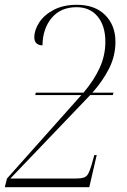

<svg xmlns="http://www.w3.org/2000/svg" viewBox="-21 -780 529 800"><path d="M-1 0 8 -36 318 -384H126L128 -394H327Q371 -446 394.5 -497.5Q418 -549 418 -606Q418 -672 386 -711Q354 -750 298 -750Q232 -750 194.5 -705.5Q157 -661 156 -591Q141 -591 131.5 -599Q122 -607 122 -625Q122 -655 142.5 -686.5Q163 -718 203 -739Q243 -760 299 -760Q375 -760 417.5 -717Q460 -674 460 -606Q460 -547 433.5 -494.5Q407 -442 364 -394H452L449 -384H355L22 -36H291Q315 -36 327.5 -40Q340 -44 346.5 -56Q353 -68 360 -91L372 -134H382L351 0Z"/></svg>

Font: Noto Serif Display SemiCondensed ExtraLight
Style: Italic
Weight: 200
Width: 4
Italic angle: -12°
Designer: Monotype Design Team
Foundry: Monotype Imaging Inc.
Version: Version 2.009